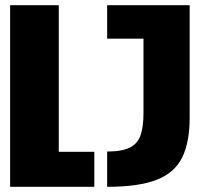

<svg xmlns="http://www.w3.org/2000/svg" viewBox="-20 -720 765 740"><path d="M19 0V-700H206.5V-135H343.5V0ZM393 0V-136Q451.5 -136 481.5 -151.8Q511.5 -167.5 522.2 -200.2Q533 -233 533 -283.5V-571H393V-700H711V-266.5Q711 -171.5 682 -112.8Q653 -54 583.8 -27Q514.5 0 393 0Z"/></svg>

Font: Trispace SemiCondensed ExtraBold
Style: Regular
Weight: 800
Width: 4
Designer: Tyler Finck
Foundry: Etcetera Type Company
Version: Version 1.210; ttfautohint (v1.8.3)